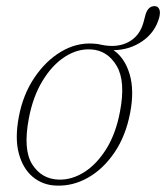

<svg xmlns="http://www.w3.org/2000/svg" viewBox="-20 -584 530 612"><path d="M277 -445Q291.5 -444.5 304.5 -441Q354 -431 389.5 -450Q425 -469 437 -511.5L443.5 -536Q451.5 -564.5 472.5 -564.5Q483 -564.5 487.5 -555Q492 -545.5 487.5 -528Q474.5 -481 434.2 -453Q394 -425 342 -424Q378 -399 393.2 -347.5Q408.5 -296 395 -225Q381 -151 345 -98Q309 -45 260.2 -17.5Q211.5 10 158.5 7.5Q116 6 84.5 -20.2Q53 -46.5 40 -94.8Q27 -143 40 -211.5Q53 -281.5 89 -335.5Q125 -389.5 174.2 -419Q223.5 -448.5 277 -445ZM166.5 -11.5Q208 -10 248 -35Q288 -60 318.8 -109.2Q349.5 -158.5 362.5 -228.5Q381 -325 351.8 -374.2Q322.5 -423.5 270 -426.5Q227 -429 186.5 -402.8Q146 -376.5 115.5 -326.2Q85 -276 72 -207Q53 -107.5 82.5 -60.5Q112 -13.5 166.5 -11.5Z"/></svg>

Font: Fraunces 72pt Soft Thin
Style: Italic
Weight: 100
Italic angle: -16°
Version: Version 1.000;[0bf87f6ff]